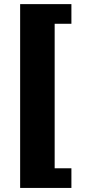

<svg xmlns="http://www.w3.org/2000/svg" viewBox="-20 -820 414 940"><path d="M329.6 100.1H78.6V-799.8H329.6V-703.6H247.6V3.9H329.6Z"/></svg>

Font: Aclonica
Style: Regular
Weight: 400
Version: Version 1.001